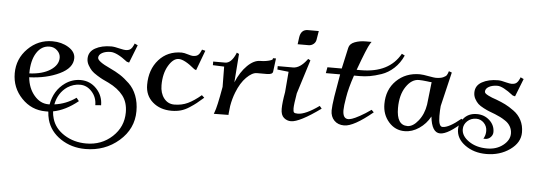

<svg xmlns="http://www.w3.org/2000/svg" viewBox="-45 -534 2451 876"><g transform="rotate(5 1181.0 -96.5)"><path d="M176.8 -258.8Q218.8 -258.8 250.5 -239.3Q282.2 -219.7 282.2 -190.4Q282.2 -145.5 223.1 -117.2Q164.1 -88.9 85 -85.9Q89.8 -36.1 117.7 -3.4Q145.5 29.3 182.6 29.3H188.5Q200.2 -36.1 250 -71.3Q282.2 -93.8 320.3 -93.8Q363.3 -93.8 393.1 -62.5Q422.9 -31.2 422.9 12.7L396.5 14.6Q396.5 -21.5 373.5 -46.9Q350.6 -72.3 319.3 -72.3Q289.1 -72.3 261.7 -54.7Q220.7 -26.4 210 27.3Q263.7 20.5 308.6 -11.7L320.3 2.9Q263.7 48.8 207 59.6Q208 77.1 212.9 92.8Q225.6 136.7 269.5 164.6Q313.5 192.4 370.1 192.4Q440.4 192.4 489.3 147Q538.1 101.6 538.1 35.2Q538.1 -10.7 514.6 -41Q491.2 -71.3 447.3 -92.8Q428.7 -101.6 420.4 -105.5Q412.1 -109.4 394 -120.6Q376 -131.8 367.7 -140.6Q359.4 -149.4 351.1 -163.6Q342.8 -177.7 342.8 -193.4Q342.8 -225.6 372.6 -242.2Q402.3 -258.8 446.3 -258.8Q460 -258.8 487.3 -252Q504.9 -248 511.7 -248Q527.3 -248 535.2 -254.9Q543 -261.7 548.8 -275.4L550.8 -281.2L565.4 -274.4L533.2 -192.4L522.5 -195.3Q473.6 -233.4 445.3 -233.4Q421.9 -233.4 406.2 -224.6Q390.6 -215.8 390.6 -202.1Q390.6 -185.5 448.2 -159.2Q475.6 -146.5 496.1 -133.3Q516.6 -120.1 539.1 -98.6Q561.5 -77.1 573.7 -45.4Q585.9 -13.7 585.9 25.4Q585.9 106.4 522 162.1Q458 217.8 368.2 217.8Q304.7 217.8 255.4 185.1Q206.1 152.3 191.4 99.6Q186.5 81.1 185.5 62.5Q178.7 62.5 172.9 62.5Q108.4 62.5 63 15.1Q17.6 -32.2 17.6 -98.6Q17.6 -165 64.5 -211.9Q111.3 -258.8 176.8 -258.8ZM84 -103.5Q144.5 -106.4 180.2 -129.9Q215.8 -153.3 215.8 -186.5Q215.8 -205.1 201.2 -219.2Q186.5 -233.4 166 -233.4Q128.9 -233.4 106.4 -198.2Q84 -163.1 84 -103.5Z M624 -98.6Q624 -168.9 664.1 -213.9Q704.1 -258.8 768.6 -258.8Q779.3 -258.8 797.9 -252.9Q813.5 -248 820.3 -248Q836.9 -248 844.7 -255.4Q852.5 -262.7 857.4 -275.4L859.4 -280.3L875 -276.4L840.8 -184.6L832 -188.5Q784.2 -228.5 757.8 -228.5Q732.4 -228.5 710.9 -192.4Q689.5 -156.2 689.5 -102.5Q689.5 -66.4 707.5 -43Q725.6 -19.5 754.9 -19.5Q789.1 -19.5 816.9 -32.7Q844.7 -45.9 877 -73.2L888.7 -62.5Q867.2 -43.9 856.9 -35.6Q846.7 -27.3 826.7 -14.2Q806.6 -1 787.1 4.4Q767.6 9.8 745.1 9.8Q692.4 9.8 658.2 -20Q624 -49.8 624 -98.6Z M915 -213.9V-230.5H969.7Q997.1 -230.5 1016.6 -274.4L1018.6 -280.3L1029.3 -275.4L1019.5 -144.5Q1040 -193.4 1069.8 -222.7Q1099.6 -252 1128.9 -252Q1143.6 -252 1156.7 -254.4Q1169.9 -256.8 1177.2 -259.8Q1184.6 -262.7 1184.6 -264.6L1185.5 -269.5H1199.2L1191.4 -208Q1189.5 -195.3 1164.1 -195.3H1118.2Q1096.7 -195.3 1070.8 -169.4Q1044.9 -143.6 1027.3 -98.6Q1015.6 -69.3 1009.8 -35.2Q1005.9 -3.9 1005.9 0V5.9L938.5 6.8L941.4 -1Q951.2 -24.4 967.8 -119.1L966.8 -211.9Z M1292 -342.8 1295.9 -373Q1300.8 -411.1 1333 -411.1H1382.8L1376 -370.1Q1374 -358.4 1364.3 -350.6Q1354.5 -342.8 1341.8 -342.8ZM1210 -219.7V-235.4H1281.2Q1312.5 -236.3 1342.8 -276.4L1345.7 -280.3L1356.4 -274.4L1307.6 -119.1Q1298.8 -67.4 1298.8 -49.8Q1298.8 -35.2 1302.7 -31.2Q1306.6 -27.3 1320.3 -27.3Q1355.5 -27.3 1417 -71.3L1426.8 -59.6Q1331.1 9.8 1292 9.8Q1273.4 9.8 1259.3 -2.4Q1245.1 -14.6 1245.1 -43Q1245.1 -71.3 1253.9 -120.1L1261.7 -213.9Z M1431.6 -222.7 1436.5 -250H1502L1523.4 -346.7Q1527.3 -365.2 1549.8 -374Q1572.3 -382.8 1600.6 -382.8H1627L1621.1 -374Q1608.4 -354.5 1570.3 -250H1589.8Q1718.8 -250 1769.5 -340.8L1783.2 -334Q1767.6 -298.8 1741.7 -274.9Q1715.8 -251 1685.5 -240.7Q1655.3 -230.5 1632.3 -226.6Q1609.4 -222.7 1585.9 -222.7H1560.5Q1540 -163.1 1533.2 -119.1Q1526.4 -80.1 1526.4 -61.5Q1526.4 -22.5 1551.8 -22.5Q1557.6 -22.5 1568.8 -25.9Q1580.1 -29.3 1603.5 -42Q1627 -54.7 1654.3 -74.2L1665 -63.5Q1579.1 7.8 1535.2 7.8Q1506.8 7.8 1489.7 -9.8Q1472.7 -27.3 1472.7 -55.7Q1472.7 -75.2 1479.5 -120.1L1497.1 -222.7Z M1773.4 -92.8Q1773.4 -14.6 1823.2 -14.6Q1848.6 -14.6 1873 -45.4Q1897.5 -76.2 1904.3 -120.1L1916 -223.6Q1907.2 -223.6 1895.5 -225.6Q1872.1 -228.5 1857.4 -228.5Q1824.2 -228.5 1798.8 -190.9Q1773.4 -153.3 1773.4 -92.8ZM1710 -105.5Q1710 -171.9 1752.4 -213.4Q1794.9 -254.9 1859.4 -254.9Q1873 -254.9 1904.3 -249Q1925.8 -245.1 1932.6 -245.1Q1954.1 -245.1 1966.3 -250.5Q1978.5 -255.9 1982.4 -261.7Q1986.3 -267.6 1990.2 -280.3L2003.9 -275.4L1966.8 -119.1Q1964.8 -100.6 1964.8 -73.2Q1964.8 -24.4 1983.4 -24.4Q2012.7 -24.4 2066.4 -69.3L2079.1 -57.6Q2011.7 5.9 1974.6 5.9Q1936.5 5.9 1928.7 -67.4Q1910.2 -33.2 1878.4 -11.7Q1846.7 9.8 1812.5 9.8Q1768.6 9.8 1739.3 -23.9Q1710 -57.6 1710 -105.5Z M2054.7 -20.5Q2054.7 -41 2065.4 -57.6Q2087.9 -96.7 2134.8 -96.7Q2168.9 -96.7 2192.9 -74.7Q2216.8 -52.7 2216.8 -21.5Q2216.8 -7.8 2206.5 2.4Q2196.3 12.7 2182.6 12.7H2173.8L2177.7 4.9Q2183.6 -7.8 2183.6 -23.4Q2183.6 -44.9 2168.9 -60.1Q2154.3 -75.2 2133.8 -75.2Q2109.4 -75.2 2092.8 -59.6Q2076.2 -43.9 2076.2 -22.5Q2076.2 8.8 2110.4 32.2Q2144.5 55.7 2194.3 55.7Q2237.3 55.7 2267.1 32.2Q2296.9 8.8 2296.9 -21.5Q2296.9 -39.1 2288.6 -53.7Q2280.3 -68.4 2265.6 -78.1Q2251 -87.9 2240.7 -92.8Q2230.5 -97.7 2216.8 -103.5Q2199.2 -110.4 2189.9 -113.8Q2180.7 -117.2 2163.6 -126Q2146.5 -134.8 2137.7 -143.1Q2128.9 -151.4 2121.6 -164.6Q2114.3 -177.7 2114.3 -193.4Q2114.3 -225.6 2144 -242.2Q2173.8 -258.8 2217.8 -258.8Q2231.4 -258.8 2255.9 -252Q2272.5 -248 2279.3 -248Q2294.9 -248 2302.7 -254.9Q2310.5 -261.7 2316.4 -275.4L2318.4 -281.2L2333 -274.4L2300.8 -192.4L2290 -195.3Q2241.2 -233.4 2216.8 -233.4Q2193.4 -233.4 2177.7 -224.6Q2162.1 -215.8 2162.1 -202.1Q2162.1 -197.3 2166.5 -193.4Q2170.9 -189.5 2180.7 -184.6Q2190.4 -179.7 2197.3 -177.2Q2204.1 -174.8 2217.8 -169.9Q2241.2 -161.1 2258.8 -152.3Q2276.4 -143.6 2298.8 -127.4Q2321.3 -111.3 2334 -86.9Q2346.7 -62.5 2346.7 -31.2Q2346.7 15.6 2300.8 48.3Q2254.9 81.1 2192.4 81.1Q2135.7 81.1 2095.2 51.8Q2054.7 22.5 2054.7 -20.5Z"/></g></svg>

Font: Kleymisska
Style: Regular
Weight: 500
Italic angle: -8°
Designer: gluk
Foundry: gluk
Version: Version 0.298